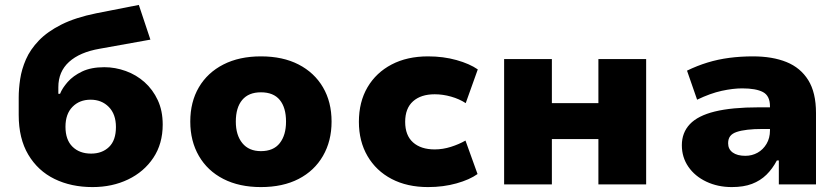

<svg xmlns="http://www.w3.org/2000/svg" viewBox="-20 -749 3413 780"><path d="M356 11Q269 11 201.5 -22Q134 -55 95 -120.5Q56 -186 56 -282V-353Q56 -388 62 -428Q68 -468 85.5 -508Q103 -548 138 -584.5Q173 -621 230 -649.5Q287 -678 371 -695L544 -729L591 -588L385 -551Q304 -537 260.5 -497.5Q217 -458 217 -395V-368H224Q233 -391 255 -416Q277 -441 313.5 -458.5Q350 -476 404 -476Q448 -476 491 -460.5Q534 -445 567.5 -415Q601 -385 621 -342Q641 -299 641 -243Q641 -165 603 -108Q565 -51 500.5 -20Q436 11 356 11ZM350 -125Q395 -125 423 -152Q451 -179 451 -233Q451 -285 422 -314.5Q393 -344 348 -344Q303 -344 274.5 -315Q246 -286 246 -234Q246 -181 274.5 -153Q303 -125 350 -125Z M1040 11Q952 11 887.5 -22Q823 -55 788 -115.5Q753 -176 753 -255Q753 -335 788 -394.5Q823 -454 887.5 -487Q952 -520 1040 -520Q1129 -520 1193 -487Q1257 -454 1292 -394.5Q1327 -335 1327 -255Q1327 -176 1292 -115.5Q1257 -55 1193 -22Q1129 11 1040 11ZM1040 -135Q1091 -135 1116.5 -167.5Q1142 -200 1142 -255Q1142 -312 1116.5 -343Q1091 -374 1040 -374Q990 -374 964 -343Q938 -312 938 -255Q938 -200 964.5 -167.5Q991 -135 1040 -135Z M1719 11Q1634 11 1571 -22Q1508 -55 1473 -115Q1438 -175 1438 -254Q1438 -335 1473 -394.5Q1508 -454 1571 -487Q1634 -520 1719 -520Q1781 -520 1834.5 -505Q1888 -490 1921 -467L1872 -330Q1846 -347 1812.5 -356.5Q1779 -366 1746 -366Q1690 -366 1658 -337.5Q1626 -309 1626 -254Q1626 -199 1658 -170.5Q1690 -142 1746 -142Q1779 -142 1812 -152.5Q1845 -163 1871 -178L1920 -42Q1888 -19 1834.5 -4Q1781 11 1719 11Z M2028 0V-509H2222V-330H2411V-509H2605V0H2411V-184H2222V0Z M2953 11Q2896 11 2849.5 -11Q2803 -33 2776.5 -71.5Q2750 -110 2750 -159Q2750 -210 2782.5 -244.5Q2815 -279 2884 -296Q2953 -313 3063 -313H3131V-225H3077Q3043 -225 3017 -222Q2991 -219 2973 -213Q2955 -207 2946.5 -196Q2938 -185 2938 -167Q2938 -143 2956.5 -129.5Q2975 -116 3008 -116Q3035 -116 3057.5 -128.5Q3080 -141 3094 -164.5Q3108 -188 3108 -219V-317Q3108 -360 3079.5 -375Q3051 -390 2995 -390Q2958 -390 2912 -380Q2866 -370 2812 -344L2771 -462Q2812 -482 2854.5 -495Q2897 -508 2943 -514Q2989 -520 3039 -520Q3118 -520 3175 -497Q3232 -474 3263.5 -423.5Q3295 -373 3295 -290V0H3144V-97H3136Q3118 -63 3093.5 -39Q3069 -15 3035 -2Q3001 11 2953 11Z"/></svg>

Font: Nunito Sans 6pt Black
Style: Regular
Weight: 900
Version: Version 3.101;gftools[0.9.27]